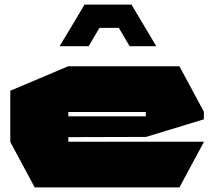

<svg xmlns="http://www.w3.org/2000/svg" viewBox="-20 -820 942 840"><path d="M132 0 25 -199V-200H872V-199L765 0ZM25 -200V-423L278 -530H279V-200ZM279 -220V-311H618V-221ZM279 -330V-530H765L872 -331V-330ZM618 -221V-330H872V-298L619 -221ZM289 -698 350 -800H555L616 -698ZM242 -618V-620L289 -698H415L368 -618ZM547 -618 500 -698H616L663 -619V-618Z"/></svg>

Font: Foldit Thin Black
Style: Regular
Weight: 900
Version: Version 1.003